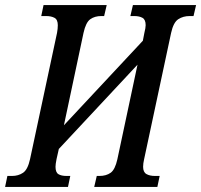

<svg xmlns="http://www.w3.org/2000/svg" viewBox="-53 -734 790 754"><path d="M-33 0 -24 -43H-6Q19 -43 37.5 -55.5Q56 -68 65 -109L171 -605Q174 -621 174 -635Q174 -657 161 -664Q148 -671 128 -671H109L118 -714H366L356 -671H345Q319 -671 301.5 -658.5Q284 -646 275 -605L198 -242L508 -574L514 -605Q519 -625 519 -635Q519 -657 506.5 -664Q494 -671 474 -671H459L469 -714H717L707 -671H692Q666 -671 647 -658.5Q628 -646 619 -605L513 -109Q511 -101 510 -93Q509 -85 509 -79Q509 -58 522 -50.5Q535 -43 556 -43H574L565 0H317L327 -43H337Q364 -43 381.5 -55.5Q399 -68 408 -109L487 -480L178 -149L169 -109Q165 -89 165 -79Q165 -57 176.5 -50Q188 -43 209 -43H223L214 0Z"/></svg>

Font: Noto Serif ExtraCondensed Medium
Style: Italic
Weight: 500
Width: 2
Italic angle: -12°
Designer: Monotype Design Team
Foundry: Monotype Imaging Inc.
Version: Version 2.013; ttfautohint (v1.8.4.7-5d5b)